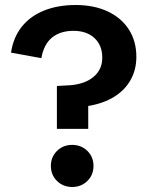

<svg xmlns="http://www.w3.org/2000/svg" viewBox="-20 -741 603 766"><path d="M207 -227V-398L261 -401Q320 -406 354 -435Q388 -464 388 -511Q388 -560 357 -589Q326 -618 273 -618Q221 -618 188 -591.5Q155 -565 145 -509L24 -531Q33 -592 67 -634.5Q101 -677 156 -699Q211 -721 282 -721Q355 -721 409.5 -695.5Q464 -670 494 -623.5Q524 -577 524 -514Q524 -463 501 -422Q478 -381 435 -354.5Q392 -328 331 -318L297 -312L332 -342V-227ZM268 5Q232 5 207.5 -19Q183 -43 183 -79Q183 -115 207.5 -139Q232 -163 268 -163Q304 -163 328.5 -139Q353 -115 353 -79Q353 -43 328.5 -19Q304 5 268 5Z"/></svg>

Font: TikTok Sans 24pt SemiBold
Style: Regular
Weight: 600
Version: Version 4.000